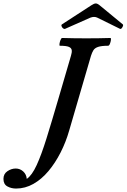

<svg xmlns="http://www.w3.org/2000/svg" viewBox="-234 -888 733 1112"><path d="M-141 204Q-169 204 -191.5 191.5Q-214 179 -214 148Q-214 119 -191 103.5Q-168 88 -143 88Q-118 88 -99.5 105Q-81 122 -79 148Q-49 128 -21.5 68Q6 8 36 -88.5Q66 -185 103 -312L177 -565Q183 -584 181.5 -597Q180 -610 165 -616.5Q150 -623 113 -623Q109 -623 110.5 -634Q112 -645 116.5 -656.5Q121 -668 126 -668Q161 -667 196 -666.5Q231 -666 266 -666Q301 -666 336 -666.5Q371 -667 405 -668Q410 -668 408.5 -656.5Q407 -645 402.5 -634Q398 -623 392 -623Q354 -623 334.5 -616.5Q315 -610 307 -597Q299 -584 293 -565L167 -133Q148 -66 117 -5Q86 56 46.5 103Q7 150 -40.5 177Q-88 204 -141 204ZM143 -721Q137 -719 131 -724Q125 -729 122.5 -736.5Q120 -744 125 -747L296 -858Q311 -868 321 -868Q331 -868 346 -855L477 -747Q482 -743 475 -730.5Q468 -718 461 -721L329 -786Q321 -790 310 -790Q306 -790 300.5 -789Q295 -788 290 -786Z"/></svg>

Font: Junicode VF
Style: Italic
Weight: 400
Italic angle: -11°
Designer: Peter S. Baker
Version: Version 2.209